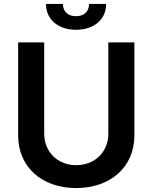

<svg xmlns="http://www.w3.org/2000/svg" viewBox="-20 -943 773 973"><path d="M529 -728V-266C529 -173 461 -106 366 -106C272 -106 204 -173 204 -266V-728H72V-256C72 -97 192 10 366 10C539 10 661 -96 661 -256V-728ZM213 -923C213 -845 274 -792 365 -792C457 -792 518 -845 518 -923H431C431 -884 407 -861 365 -861C324 -861 299 -884 299 -923Z"/></svg>

Font: Wafeq Semi Bold
Style: Regular
Weight: 600
Designer: Rasmus Andersson & Azza Alameddine
Foundry: Google & TypeTogether
Version: Version 3.000;January 28, 2025;FontCreator 15.0.0.3014 64-bi